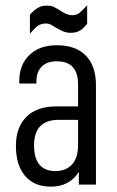

<svg xmlns="http://www.w3.org/2000/svg" viewBox="-20 -696 440 724"><path d="M341.8 -375V0H277.3V-47.9Q242.2 7.8 171.9 7.8Q108.4 7.8 74.2 -33.2Q40 -73.2 40 -146.5Q40 -215.8 80.1 -255.9Q119.1 -294.9 194.3 -294.9H274.4V-377.9Q274.4 -464.8 194.3 -464.8Q157.2 -464.8 137.7 -445.3Q117.2 -424.8 117.2 -388.7V-380.9H52.7V-389.6Q52.7 -453.1 91.8 -489.3Q128.9 -525.4 194.3 -525.4Q265.6 -525.4 303.7 -486.3Q341.8 -447.3 341.8 -375ZM274.4 -148.4V-244.1H201.2Q108.4 -244.1 108.4 -147.5Q108.4 -51.8 188.5 -50.8Q228.5 -50.8 252 -76.2Q274.4 -101.6 274.4 -148.4ZM92.8 -640.6Q109.4 -659.2 124 -667Q137.7 -674.8 155.3 -674.8Q171.9 -674.8 180.7 -670.9Q191.4 -666 205.1 -657.2Q218.8 -648.4 229.5 -643.6Q241.2 -638.7 252.9 -638.7Q267.6 -638.7 278.3 -646.5Q283.2 -650.4 291 -657.7Q298.8 -665 308.6 -675.8V-606.4Q292 -585.9 280.3 -580.1Q266.6 -572.3 247.1 -572.3Q232.4 -572.3 219.7 -577.1Q213.9 -579.1 207 -583Q200.2 -586.9 192.4 -590.8Q185.5 -594.7 180.2 -598.1Q174.8 -601.6 170.9 -603.5Q163.1 -607.4 152.3 -607.4Q137.7 -607.4 124 -599.6Q112.3 -591.8 92.8 -569.3Z"/></svg>

Font: Dinish Condensed
Style: Regular
Weight: 400
Width: 3
Designer: Bert Driehuis
Foundry: Playbeing
Version: Version 3.006; git-39231f3c-release